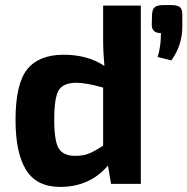

<svg xmlns="http://www.w3.org/2000/svg" viewBox="-20 -722 736 754"><path d="M696 -665V-618Q696 -544 653 -485L599 -498Q612 -538 612 -592Q576 -592 576 -625L577 -665Q578 -686 588 -694Q598 -702 622 -702H652Q677 -702 686.5 -694Q696 -686 696 -665ZM385 -700H533V0H416L404 -72Q333 12 216 12Q124 12 82.5 -54.5Q41 -121 41 -251Q41 -393 87 -450Q133 -507 230 -507Q325 -507 390 -463Q385 -518 385 -566ZM385 -150V-378Q318 -397 280 -397Q230 -397 211.5 -369Q193 -341 193 -252Q193 -167 211 -138.5Q229 -110 275 -110Q306 -110 328 -118.5Q350 -127 385 -150Z"/></svg>

Font: Exo 2.0
Style: Bold
Weight: 700
Designer: Natanael Gama
Version: Version 1.001;PS 001.001;hotconv 1.0.70;makeotf.lib2.5.58329